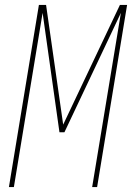

<svg xmlns="http://www.w3.org/2000/svg" viewBox="-20 -755 540 775"><path d="M16 0 137 -735H166L235 -252L464 -735H493L372 0H352L468 -703L240 -221H220L152 -703L36 0Z"/></svg>

Font: Iosevka SS18 Thin
Style: Italic
Weight: 100
Italic angle: -9°
Monospace: yes
Designer: Belleve Invis
Foundry: Belleve Invis
Version: Version 25.1.1; ttfautohint (v1.8.4)